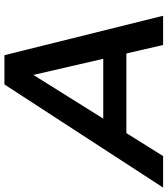

<svg xmlns="http://www.w3.org/2000/svg" viewBox="-24 -774 740 847"><g transform="rotate(-90 345.5 -350.0)"><path d="M-58 0 397 -700H526L700 0H571L425 -633H477L81 0ZM120 -162 175 -264H552L569 -162Z"/></g></svg>

Font: MOST Montserrat SemiBold
Style: Italic
Weight: 600
Italic angle: -11.3°
Designer: Julieta Ulanovsky
Foundry: Julieta Ulanovsky
Version: Version 8.000;March 11, 2024;FontCreator 15.0.0.2926 64-bit